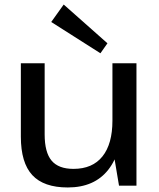

<svg xmlns="http://www.w3.org/2000/svg" viewBox="-20 -819 703 847"><path d="M177 -226Q177 -147 207.5 -110.5Q238 -74 304 -74Q388 -74 432 -129Q476 -184 476 -287L519 -360V-293Q519 -148 457.5 -70Q396 8 279 8Q173 8 122.5 -46.5Q72 -101 72 -216V-540H177ZM582 0H505L476 -173V-540H582ZM454 -628 423 -584 206 -722 261 -799Z"/></svg>

Font: Pathway Extreme 8pt Thin 12pt Medium
Style: Regular
Weight: 500
Version: Version 1.001;gftools[0.9.26]